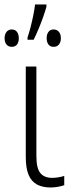

<svg xmlns="http://www.w3.org/2000/svg" viewBox="-41 -828 323 858"><path d="M121.6 -530.8V-130.4Q121.6 -76.2 139.2 -54.7Q156.7 -33.2 191.9 -33.2Q206.5 -33.2 221.7 -35.9Q236.8 -38.6 246.1 -42V-0.5Q233.9 3.9 217.8 6.8Q201.7 9.8 185.1 9.8Q149.4 9.8 124.5 -3.4Q99.6 -16.6 86.9 -46.4Q74.2 -76.2 74.2 -126.5V-530.8ZM166.5 -808.1V-797.9Q161.1 -778.3 151.9 -752Q142.6 -725.6 131.3 -698.7Q120.1 -671.9 109.4 -650.4H82V-660.2Q88.9 -680.7 95.7 -707Q102.5 -733.4 107.9 -760Q113.3 -786.6 115.7 -808.1ZM11.2 -696.3Q26.9 -696.3 34.9 -685.5Q43 -674.8 43 -657.2Q43 -639.2 34.9 -628.9Q26.9 -618.7 11.2 -618.7Q-3.4 -618.7 -12 -629.2Q-20.5 -639.6 -20.5 -657.2Q-20.5 -674.3 -12 -685.3Q-3.4 -696.3 11.2 -696.3ZM198.2 -696.3Q213.4 -696.3 222.2 -685.8Q231 -675.3 231 -657.2Q231 -639.6 222.4 -629.2Q213.9 -618.7 198.2 -618.7Q183.6 -618.7 175.5 -629.2Q167.5 -639.6 167.5 -657.7Q167.5 -674.8 175.5 -685.5Q183.6 -696.3 198.2 -696.3Z"/></svg>

Font: Open Sans SemiCondensed Light
Style: Regular
Weight: 300
Width: 4
Designer: Monotype Design Team
Foundry: Monotype Imaging Inc.
Version: Version 3.000